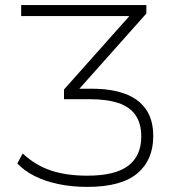

<svg xmlns="http://www.w3.org/2000/svg" viewBox="-20 -725 700 753"><path d="M322 8Q262 8 209.5 -3Q157 -14 116 -34.5Q75 -55 48 -84L69 -123Q120 -76 180.5 -56Q241 -36 322 -36Q432 -36 483 -75Q534 -114 534 -189Q534 -241 511.5 -273.5Q489 -306 444 -321Q399 -336 331 -336H231V-374L507 -684L508 -662H63V-705H554V-672L278 -362L276 -377H341Q416 -377 469.5 -357.5Q523 -338 552 -297Q581 -256 581 -191Q581 -97 518 -44.5Q455 8 322 8Z"/></svg>

Font: Nunito Sans 10pt ExtraLight
Style: Regular
Weight: 250
Designer: Vernon Adams
Foundry: Vernon Adams
Version: Version 3.101;gftools[0.9.27]